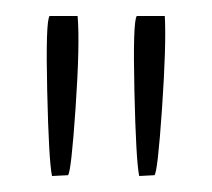

<svg xmlns="http://www.w3.org/2000/svg" viewBox="-20 -804 265 240"><path d="M65 -585 45 -584Q41 -603 39 -690.5Q37 -778 42 -784H77Q80 -750 74.5 -669.5Q69 -589 65 -585ZM173 -585 154 -584Q150 -603 148 -690.5Q146 -778 151 -784H186Q188 -748 182.5 -668Q177 -588 173 -585Z"/></svg>

Font: Yanone Kaffeesatz Thin
Style: Regular
Weight: 250
Designer: Yanone (Cyrillic: Daniel Pouzeot)
Foundry: Yanone
Version: Version 1.003;PS 001.003;hotconv 1.0.88;makeotf.lib2.5.64775